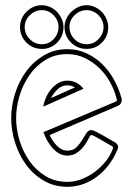

<svg xmlns="http://www.w3.org/2000/svg" viewBox="-20 -692 514 738"><path d="M141 -522Q168 -522 186.5 -542Q205 -562 205 -588Q205 -614 186 -633.5Q167 -653 141 -653Q115 -653 95 -634Q75 -615 75 -588Q75 -561 94.5 -541.5Q114 -522 141 -522ZM313 -522Q340 -522 359 -542Q378 -562 378 -588Q378 -614 358.5 -633.5Q339 -653 313 -653Q287 -653 267 -634Q247 -615 247 -588Q247 -561 266.5 -541.5Q286 -522 313 -522ZM146 -282Q149 -299 156.5 -316.5Q164 -334 176 -348.5Q188 -363 203.5 -372.5Q219 -382 239 -382Q276 -382 301 -351ZM239 -484Q191 -484 154.5 -461.5Q118 -439 93 -403Q68 -367 55 -323.5Q42 -280 42 -238Q42 -196 55 -152.5Q68 -109 93 -73.5Q118 -38 154.5 -15.5Q191 7 239 7Q267 7 294 -3.5Q321 -14 344.5 -31.5Q368 -49 386.5 -72Q405 -95 414 -121Q415 -123 414.5 -123.5Q414 -124 414 -125Q414 -128 411 -130Q407 -132 395 -139Q383 -146 370 -153.5Q357 -161 346 -167Q335 -173 332 -173Q328 -173 326 -169Q319 -156 311 -142.5Q303 -129 292.5 -118.5Q282 -108 269 -101Q256 -94 239 -94Q221 -94 206.5 -102.5Q192 -111 180.5 -124.5Q169 -138 160.5 -153.5Q152 -169 147 -184L426 -302Q429 -303 429 -306V-310Q421 -343 404 -374.5Q387 -406 362 -430Q337 -454 306 -469Q275 -484 239 -484ZM239 -503Q279 -503 313 -487Q347 -471 373.5 -445Q400 -419 418.5 -385Q437 -351 447 -315Q448 -313 448 -308Q448 -292 433 -285L171 -173Q175 -163 182 -152.5Q189 -142 197.5 -133Q206 -124 216.5 -118.5Q227 -113 239 -113Q261 -113 273.5 -125.5Q286 -138 295 -152.5Q304 -167 311.5 -179.5Q319 -192 331 -192Q336 -192 348.5 -186Q361 -180 375 -172Q389 -164 401.5 -156.5Q414 -149 420 -146L419 -147Q425 -144 429.5 -138.5Q434 -133 434 -126Q434 -121 430 -113V-114Q418 -85 399 -59.5Q380 -34 355.5 -15Q331 4 301.5 15Q272 26 239 26Q188 26 147.5 2Q107 -22 79.5 -60Q52 -98 37.5 -145Q23 -192 23 -238Q23 -284 37.5 -331Q52 -378 79.5 -416Q107 -454 147.5 -478.5Q188 -503 239 -503ZM268 -356Q254 -364 239 -364Q217 -364 201 -348.5Q185 -333 176 -315ZM313 -504Q278 -504 253 -528.5Q228 -553 228 -588Q228 -604 235 -619.5Q242 -635 254 -646.5Q266 -658 281 -665Q296 -672 313 -672Q329 -672 344.5 -665Q360 -658 371 -646.5Q382 -635 389 -619.5Q396 -604 396 -588Q396 -553 372 -528.5Q348 -504 313 -504ZM141 -504Q106 -504 81.5 -528.5Q57 -553 57 -588Q57 -622 82 -647Q107 -672 141 -672Q157 -672 172.5 -665Q188 -658 199 -646.5Q210 -635 217 -619.5Q224 -604 224 -588Q224 -553 200 -528.5Q176 -504 141 -504Z"/></svg>

Font: RonaldsonGothicLicht
Style: Regular
Weight: 400
Designer: Mr. Robertson for MacKellar, Smiths & Jordan Co. Philadelphia
Foundry: CAT-Fonts Peter Wiegel
Version: 1.000